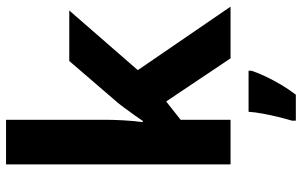

<svg xmlns="http://www.w3.org/2000/svg" viewBox="-206 -594 1021 650"><g transform="rotate(-90 305.0 -269.5)"><path d="M224 -423Q224 -396 222 -360.5Q220 -325 216 -297H220Q227 -308 238 -323Q249 -338 260.5 -354Q272 -370 281 -381L423 -546H594L392 -314L607 0H432L286 -218L224 -169V0H73V-760H224ZM390 71Q382 95 370 120Q358 145 343 170.5Q328 196 309 221H221V208Q227 188 233.5 161.5Q240 135 245 108Q250 81 251 61H390Z"/></g></svg>

Font: Noto Sans Lao
Style: Bold
Weight: 700
Designer: Monotype Design Team
Foundry: Monotype Imaging Inc.
Version: Version 2.003